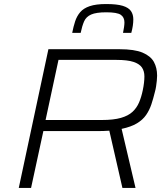

<svg xmlns="http://www.w3.org/2000/svg" viewBox="-20 -932 834 952"><path d="M73 0 220 -688H572Q647 -688 687 -671Q727 -654 743 -625Q759 -596 759 -557Q759 -545 757.5 -531.5Q756 -518 754 -504Q752 -490 748 -476Q740 -443 730.5 -414.5Q721 -386 704.5 -362Q688 -338 659 -320.5Q630 -303 583 -293L652 0H587L522 -284Q508 -283 492.5 -282.5Q477 -282 461 -282H195L134 0ZM206 -337H485Q543 -337 579.5 -347.5Q616 -358 637 -377.5Q658 -397 669.5 -424Q681 -451 688 -485Q692 -504 694 -521.5Q696 -539 696 -553Q696 -579 684 -597Q672 -615 642 -625Q612 -635 558 -635H270ZM338 -769Q344 -800 352.5 -826Q361 -852 377.5 -871.5Q394 -891 425 -901.5Q456 -912 506 -912Q560 -912 589 -903Q618 -894 629.5 -877Q641 -860 641 -836Q641 -821 638.5 -804Q636 -787 631 -769H590Q593 -784 595 -797.5Q597 -811 597 -821Q597 -846 579 -858.5Q561 -871 507 -871Q457 -871 432 -860Q407 -849 397 -826Q387 -803 380 -769Z"/></svg>

Font: Saira Expanded Light
Style: Italic
Weight: 300
Width: 7
Italic angle: -12°
Designer: Hector Gatti with collaboration of the Omnibus-Type team
Foundry: Omnibus-Type
Version: Version 1.101